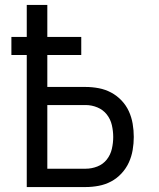

<svg xmlns="http://www.w3.org/2000/svg" viewBox="-20 -755 640 775"><path d="M88 0V-533H26V-606H88V-735H171V-606H308V-533H171V-404H326Q352 -404 378.5 -399Q405 -394 428.5 -381.5Q452 -369 470.5 -349.5Q489 -330 500 -306Q511 -282 515.5 -255.5Q520 -229 520 -202Q520 -176 515.5 -149.5Q511 -123 500 -99Q489 -75 470.5 -55Q452 -35 428.5 -22.5Q405 -10 378.5 -5Q352 0 326 0ZM171 -74H326Q350 -74 373 -83Q396 -92 411 -111Q426 -130 431.5 -154Q437 -178 437 -202Q437 -226 431.5 -250Q426 -274 411 -293Q396 -312 373 -321.5Q350 -331 326 -331H171Z"/></svg>

Font: Iosevka SS04 Extended
Style: Regular
Weight: 400
Width: 7
Monospace: yes
Designer: Belleve Invis
Foundry: Belleve Invis
Version: Version 19.0.0; ttfautohint (v1.8.4)